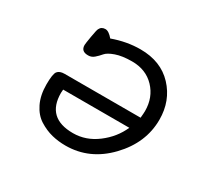

<svg xmlns="http://www.w3.org/2000/svg" viewBox="-102 -564 729 697"><g transform="rotate(30 262.5 -215.5)"><path d="M71.8 -153.8Q71.8 -197.8 80.3 -209Q88.9 -220.2 109.9 -220.2H428.2Q430.2 -240.2 430.2 -249Q430.2 -306.2 394 -344Q357.9 -381.8 299.8 -381.8Q258.8 -381.8 231.9 -372.3Q205.1 -362.8 195.6 -351.3Q186 -339.8 175 -330.3Q164.1 -320.8 150.9 -320.8H148.9Q120.1 -320.8 120.1 -347.2Q120.1 -353 125.5 -384.5Q130.9 -416 133.8 -420.9Q140.6 -435.1 157.2 -435.1Q171.4 -435.1 189 -414.1Q247.1 -435.1 304.2 -435.1Q390.1 -435.1 440.7 -381.1Q491.2 -327.1 491.2 -248Q491.2 -150.9 417 -73.5Q342.8 3.9 242.2 3.9Q212.4 3.9 184.8 -2.9Q157.2 -9.8 130.6 -26.4Q104 -43 87.9 -75.9Q71.8 -108.9 71.8 -153.8ZM132.8 -153.8Q132.8 -48.8 243.2 -48.8Q297.4 -48.8 343.3 -83.5Q389.2 -118.2 411.1 -168H133.8Q133.8 -166 133.3 -160.9Q132.8 -155.8 132.8 -153.8Z"/></g></svg>

Font: CMU Typewriter Text
Style: LightOblique
Weight: 200
Italic angle: -9.46001°
Version: Version 0.7.0